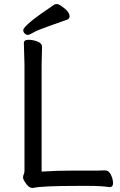

<svg xmlns="http://www.w3.org/2000/svg" viewBox="-20 -906 587 941"><path d="M310 -810Q261 -792 213 -775.5Q165 -759 144.5 -747Q124 -735 116 -735Q108 -735 101 -742Q94 -749 94 -758Q94 -782 247 -884Q251 -886 259.5 -886Q268 -886 283 -875Q321 -849 321 -826Q321 -815 310 -810ZM184 -65Q256 -70 345 -70H458Q482 -70 495 -71H496Q513 -71 523.5 -49.5Q534 -28 534 -8.5Q534 11 517 11H516Q477 5 413 5H372Q181 5 143 15H139Q119 15 101 -16Q93 -28 93 -36.5Q93 -45 96.5 -52Q100 -59 100 -70V-589L97 -695Q97 -711 119.5 -711Q142 -711 164 -702.5Q186 -694 186 -677L184 -588Z"/></svg>

Font: LXGW WenKai Medium
Style: Regular
Weight: 500
Designer: LXGW / Fontworks Inc.
Foundry: LXGW / Fontworks Inc.
Version: Version 1.501; October 10, 2024